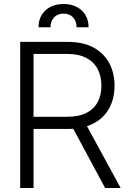

<svg xmlns="http://www.w3.org/2000/svg" viewBox="-20 -936 640 956"><path d="M80.6 0V-727.5H315.9Q393.6 -727.5 445.3 -699.5Q497.1 -671.4 523.7 -622.1Q550.3 -572.8 550.3 -509.3Q550.3 -445.8 523.9 -397.2Q497.6 -348.6 445.6 -321.3Q393.6 -293.9 316.9 -293.9H117.2V-354.5H314.9Q372.1 -354.5 409.7 -373.5Q447.3 -392.6 466.1 -427.2Q484.9 -461.9 484.9 -509.3Q484.9 -557.1 465.8 -592.8Q446.8 -628.4 409.2 -647.9Q371.6 -667.5 314 -667.5H147V0ZM503.4 0 326.7 -328.6H401.9L580.6 0ZM171.9 -800.3Q171.9 -852.5 206.3 -884.3Q240.7 -916 296.4 -916Q352.1 -916 386.5 -884.3Q420.9 -852.5 420.9 -800.3H361.3Q361.3 -830.6 343.8 -849.4Q326.2 -868.2 296.4 -868.2Q267.1 -868.2 249.3 -849.4Q231.4 -830.6 231.4 -800.3Z"/></svg>

Font: Inter Tight Light
Style: Regular
Weight: 300
Designer: Rasmus Andersson
Foundry: rsms
Version: Version 3.004